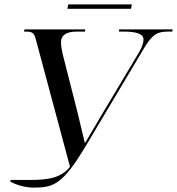

<svg xmlns="http://www.w3.org/2000/svg" viewBox="-20 -848 807 875"><path d="M287 -808H577L581 -828H291ZM27 -20C51 -7 91 7 135 7C225 7 267 -9 371 -183L635 -626C675 -694 699 -704 746 -704H765L767 -714H523L522 -704H545C603 -704 634 -693 634 -668C634 -654 629 -636 615 -612L443 -324C417 -281 393 -238 367 -195C352 -254 343 -298 335 -329L266 -600C262 -616 258 -638 258 -655C258 -689 284 -704 330 -704H367L369 -714H92L89 -704H102C135 -704 138 -690 148 -651L299 -88C258 -37 201 -28 118 -28H29Z"/></svg>

Font: Noto Serif Display
Style: Italic
Weight: 400
Italic angle: -12°
Designer: Monotype Design Team
Foundry: Monotype Imaging Inc.
Version: Version 2.009